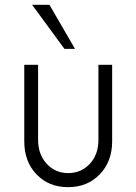

<svg xmlns="http://www.w3.org/2000/svg" viewBox="-20 -770 568 800"><path d="M292.5 -566.4H248.5L113.8 -750H186ZM81.1 -181.2V-500H138.7V-187.5Q138.7 -126.5 174.6 -87.6Q210.4 -48.8 263.7 -48.8Q318.4 -48.8 354.2 -87.4Q390.1 -126 390.1 -187.5V-500H447.3V-181.2Q447.3 -97.2 395.8 -43.7Q344.2 9.8 263.7 9.8Q183.1 9.8 132.1 -43.5Q81.1 -96.7 81.1 -181.2Z"/></svg>

Font: Now Alt Light
Style: Regular
Weight: 300
Designer: Alfredo Marco Pradil
Foundry: Alfredo Marco Pradil
Version: Version 1.002;PS 001.002;hotconv 1.0.88;makeotf.lib2.5.64775